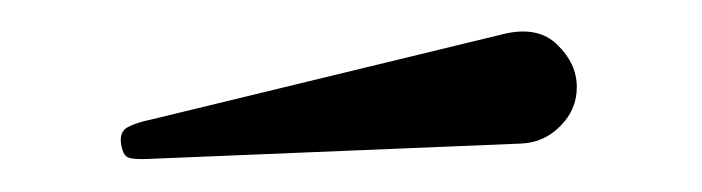

<svg xmlns="http://www.w3.org/2000/svg" viewBox="-20 -809 435 119"><path d="M302.5 -720C312.2 -720.3 320.4 -723.9 327.2 -730.8C334.1 -737.6 337.5 -745.7 337.5 -755C337.5 -764.7 333.5 -773.4 325.5 -781.2C317.5 -789.1 306.5 -791.3 292.5 -788L74 -735C67.7 -733.7 62.8 -732.1 59.2 -730.2C55.8 -728.4 54.3 -725 55 -720C55.7 -715.3 57.1 -712.5 59.2 -711.5C61.4 -710.5 65.7 -710.2 72 -710.5Z"/></svg>

Font: Besley*
Style: Regular
Weight: 400
Designer: Owen Earl
Foundry: indestructible type*
Version: Version 3.000; ttfautohint (v1.8.3)